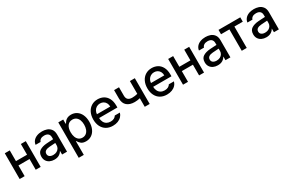

<svg xmlns="http://www.w3.org/2000/svg" viewBox="155 -1881 5155 3424"><g transform="rotate(-30 2732.0 -169.0)"><path d="M166 -309.6H394.5V-530.3H496.1V0H394.5V-220.7H166V0H63.5V-530.3H166Z M795.9 -308.6Q829.1 -311 868.4 -313.2Q907.7 -315.4 935.1 -316.4L934.6 -358.4Q934.6 -403.8 907.2 -428.5Q879.9 -453.1 827.1 -453.1Q782.7 -453.1 754.4 -434.8Q726.1 -416.5 717.8 -385.7H614.3Q619.1 -429.7 647 -464.1Q674.8 -498.5 722.4 -517.8Q770 -537.1 831.1 -537.1Q881.3 -537.1 928 -521.5Q974.6 -505.9 1006.8 -464.8Q1039.1 -423.8 1039.1 -352.5V0H937.5V-72.3H933.6Q915.5 -37.1 876.2 -12.7Q836.9 11.7 776.4 11.7Q725.6 11.7 685.1 -7.3Q644.5 -26.4 621.1 -62.7Q597.7 -99.1 597.7 -149.4Q597.7 -231.9 653.3 -267.1Q709 -302.2 795.9 -308.6ZM799.8 -71.3Q840.8 -71.3 871.6 -87.6Q902.3 -104 918.9 -131.6Q935.5 -159.2 935.5 -191.4L935.1 -239.7L810.5 -231.4Q757.3 -227.5 728.3 -207.3Q699.2 -187 699.2 -148.4Q699.2 -111.3 726.8 -91.3Q754.4 -71.3 799.8 -71.3Z M1165 -530.3H1266.6V-444.3H1275.4Q1288.6 -468.3 1305.2 -487.8Q1321.8 -507.3 1352.3 -522.2Q1382.8 -537.1 1427.7 -537.1Q1492.2 -537.1 1542.7 -504.4Q1593.3 -471.7 1621.8 -409.9Q1650.4 -348.1 1650.4 -263.7Q1650.4 -179.7 1622.1 -117.7Q1593.8 -55.7 1543.5 -22.5Q1493.2 10.7 1428.7 10.7Q1365.2 10.7 1330.6 -16.8Q1295.9 -44.4 1275.4 -83H1269.5V199.2H1165ZM1405.3 -78.1Q1449.7 -78.1 1481.2 -102.3Q1512.7 -126.5 1528.8 -168.9Q1544.9 -211.4 1544.9 -265.6Q1544.9 -318.8 1529.1 -360.1Q1513.2 -401.4 1481.7 -424.8Q1450.2 -448.2 1405.3 -448.2Q1338.9 -448.2 1303.2 -399.2Q1267.6 -350.1 1267.6 -265.6Q1267.6 -209.5 1283.7 -167.2Q1299.8 -125 1330.8 -101.6Q1361.8 -78.1 1405.3 -78.1Z M1730.5 -261.7Q1730.5 -342.8 1761 -405.3Q1791.5 -467.8 1847.2 -502.4Q1902.8 -537.1 1975.6 -537.1Q2039.6 -537.1 2092.8 -509.3Q2146 -481.4 2178.5 -421.6Q2210.9 -361.8 2210.9 -270.5V-233.4H1834Q1835.4 -184.1 1854.2 -148.2Q1873 -112.3 1906.2 -93.8Q1939.5 -75.2 1983.4 -75.2Q2025.9 -75.2 2055.2 -91.1Q2084.5 -106.9 2098.6 -132.8H2204.1Q2192.4 -89.8 2162.1 -57.4Q2131.8 -24.9 2085.7 -7.1Q2039.6 10.7 1982.4 10.7Q1905.3 10.7 1848.4 -22.9Q1791.5 -56.6 1761 -118.2Q1730.5 -179.7 1730.5 -261.7ZM2108.4 -311.5Q2108.4 -352.1 2092 -383.8Q2075.7 -415.5 2045.9 -433.3Q2016.1 -451.2 1976.6 -451.2Q1936 -451.2 1904.5 -432.4Q1873 -413.6 1855 -381.6Q1836.9 -349.6 1834.5 -311.5Z M2741.2 0H2639.6V-176.3Q2585.9 -162.1 2529.3 -162.1Q2428.7 -162.1 2371.6 -211.4Q2314.5 -260.7 2314.5 -357.4V-531.2H2416V-357.4Q2416 -303.2 2445.3 -277.6Q2474.6 -252 2529.3 -252Q2585 -252 2639.6 -266.6V-530.3H2741.2Z M2843.8 -261.7Q2843.8 -342.8 2874.3 -405.3Q2904.8 -467.8 2960.4 -502.4Q3016.1 -537.1 3088.9 -537.1Q3152.8 -537.1 3206.1 -509.3Q3259.3 -481.4 3291.7 -421.6Q3324.2 -361.8 3324.2 -270.5V-233.4H2947.3Q2948.7 -184.1 2967.5 -148.2Q2986.3 -112.3 3019.5 -93.8Q3052.7 -75.2 3096.7 -75.2Q3139.2 -75.2 3168.5 -91.1Q3197.8 -106.9 3211.9 -132.8H3317.4Q3305.7 -89.8 3275.4 -57.4Q3245.1 -24.9 3199 -7.1Q3152.8 10.7 3095.7 10.7Q3018.6 10.7 2961.7 -22.9Q2904.8 -56.6 2874.3 -118.2Q2843.8 -179.7 2843.8 -261.7ZM3221.7 -311.5Q3221.7 -352.1 3205.3 -383.8Q3189 -415.5 3159.2 -433.3Q3129.4 -451.2 3089.8 -451.2Q3049.3 -451.2 3017.8 -432.4Q2986.3 -413.6 2968.3 -381.6Q2950.2 -349.6 2947.8 -311.5Z M3530.3 -309.6H3758.8V-530.3H3860.4V0H3758.8V-220.7H3530.3V0H3427.7V-530.3H3530.3Z M4160.2 -308.6Q4193.4 -311 4232.7 -313.2Q4272 -315.4 4299.3 -316.4L4298.8 -358.4Q4298.8 -403.8 4271.5 -428.5Q4244.1 -453.1 4191.4 -453.1Q4147 -453.1 4118.7 -434.8Q4090.3 -416.5 4082 -385.7H3978.5Q3983.4 -429.7 4011.2 -464.1Q4039.1 -498.5 4086.7 -517.8Q4134.3 -537.1 4195.3 -537.1Q4245.6 -537.1 4292.2 -521.5Q4338.9 -505.9 4371.1 -464.8Q4403.3 -423.8 4403.3 -352.5V0H4301.8V-72.3H4297.9Q4279.8 -37.1 4240.5 -12.7Q4201.2 11.7 4140.6 11.7Q4089.8 11.7 4049.3 -7.3Q4008.8 -26.4 3985.4 -62.7Q3961.9 -99.1 3961.9 -149.4Q3961.9 -231.9 4017.6 -267.1Q4073.2 -302.2 4160.2 -308.6ZM4164.1 -71.3Q4205.1 -71.3 4235.8 -87.6Q4266.6 -104 4283.2 -131.6Q4299.8 -159.2 4299.8 -191.4L4299.3 -239.7L4174.8 -231.4Q4121.6 -227.5 4092.5 -207.3Q4063.5 -187 4063.5 -148.4Q4063.5 -111.3 4091.1 -91.3Q4118.7 -71.3 4164.1 -71.3Z M4464.4 -530.3H4912.6V-440.4H4739.7V0H4637.2V-440.4H4464.4Z M5158.2 -308.6Q5191.4 -311 5230.7 -313.2Q5270 -315.4 5297.4 -316.4L5296.9 -358.4Q5296.9 -403.8 5269.5 -428.5Q5242.2 -453.1 5189.5 -453.1Q5145 -453.1 5116.7 -434.8Q5088.4 -416.5 5080.1 -385.7H4976.6Q4981.4 -429.7 5009.3 -464.1Q5037.1 -498.5 5084.7 -517.8Q5132.3 -537.1 5193.4 -537.1Q5243.7 -537.1 5290.3 -521.5Q5336.9 -505.9 5369.1 -464.8Q5401.4 -423.8 5401.4 -352.5V0H5299.8V-72.3H5295.9Q5277.8 -37.1 5238.5 -12.7Q5199.2 11.7 5138.7 11.7Q5087.9 11.7 5047.4 -7.3Q5006.8 -26.4 4983.4 -62.7Q4960 -99.1 4960 -149.4Q4960 -231.9 5015.6 -267.1Q5071.3 -302.2 5158.2 -308.6ZM5162.1 -71.3Q5203.1 -71.3 5233.9 -87.6Q5264.6 -104 5281.2 -131.6Q5297.9 -159.2 5297.9 -191.4L5297.4 -239.7L5172.9 -231.4Q5119.6 -227.5 5090.6 -207.3Q5061.5 -187 5061.5 -148.4Q5061.5 -111.3 5089.1 -91.3Q5116.7 -71.3 5162.1 -71.3Z"/></g></svg>

Font: Pretendard Std Medium
Style: Regular
Weight: 500
Designer: Base glyphs from Inter by Rasmus Andersson; Hangeul glyphs from Noto Sans CJK(Source Han Sans) by Jang Soo-young and Kan
Foundry: Kil Hyung-jin
Version: Version 1.309